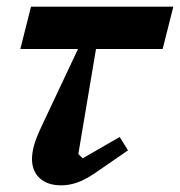

<svg xmlns="http://www.w3.org/2000/svg" viewBox="-20 -544 540 576"><path d="M73 -524H500L468 -397H268L215 -82L228 -69L339 -133L364 -93L264 -24Q234 -4 210.5 4Q187 12 164 12Q122 12 99 -9.5Q76 -31 76 -67Q76 -85 82 -107.5Q88 -130 108 -172L214 -397H41Z"/></svg>

Font: IBM Plex Serif
Style: Bold Italic
Weight: 700
Italic angle: -14°
Designer: Mike Abbink, Paul van der Laan, Pieter van Rosmalen
Foundry: Bold Monday
Version: Version 3.001